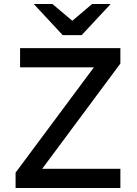

<svg xmlns="http://www.w3.org/2000/svg" viewBox="-20 -941 686 961"><path d="M58 0V-77L450 -604H80.5V-700H582.5V-623L191 -96H582.5V0ZM294 -765 149 -921H242.5L342 -837L441 -921H534L388.5 -765Z"/></svg>

Font: Overpass Medium
Style: Regular
Weight: 500
Designer: Delve Withrington, Dave Bailey, Thomas Jockin
Foundry: Delve Fonts LLC
Version: Version 4.000